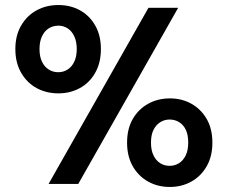

<svg xmlns="http://www.w3.org/2000/svg" viewBox="-20 -731 905 763"><path d="M173 0 570 -700H688L291 0ZM655 12Q607 12 568.5 -9.5Q530 -31 507.5 -70.5Q485 -110 485 -164Q485 -219 507.5 -258Q530 -297 568.5 -318.5Q607 -340 655 -340Q703 -340 741 -318.5Q779 -297 801.5 -258Q824 -219 824 -164Q824 -110 801.5 -70.5Q779 -31 740.5 -9.5Q702 12 655 12ZM654 -72Q675 -72 691.5 -82.5Q708 -93 718 -113.5Q728 -134 728 -164Q728 -195 718.5 -215Q709 -235 692 -245.5Q675 -256 654 -256Q634 -256 617 -245.5Q600 -235 590 -215Q580 -195 580 -164Q580 -134 590 -113.5Q600 -93 616.5 -82.5Q633 -72 654 -72ZM212 -360Q164 -360 125.5 -381Q87 -402 64 -442Q41 -482 41 -536Q41 -590 64 -629.5Q87 -669 125.5 -690Q164 -711 212 -711Q260 -711 298 -690Q336 -669 358.5 -629.5Q381 -590 381 -536Q381 -482 358.5 -442Q336 -402 297.5 -381Q259 -360 212 -360ZM211 -444Q232 -444 248.5 -454.5Q265 -465 275 -485.5Q285 -506 285 -536Q285 -566 275 -587Q265 -608 248.5 -618.5Q232 -629 212 -629Q191 -629 174 -618.5Q157 -608 147 -587Q137 -566 137 -536Q137 -506 147 -485.5Q157 -465 174 -454.5Q191 -444 211 -444Z"/></svg>

Font: DM Sans 16pt SemiBold
Style: Regular
Weight: 600
Version: Version 4.004;gftools[0.9.30]